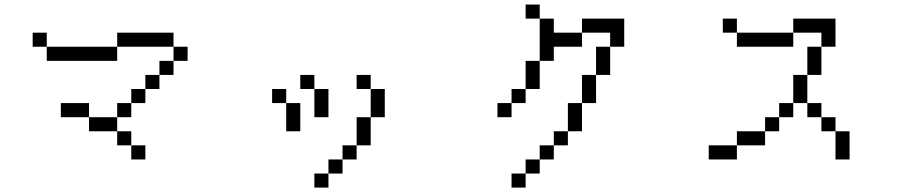

<svg xmlns="http://www.w3.org/2000/svg" viewBox="-20 -770 4040 852"><path d="M625 -62.5V-125H562.5V-62.5ZM812.5 -500V-562.5H750V-500H687.5V-437.5H625V-375H562.5V-312.5H500V-250H375V-187.5H500V-125H562.5V-187.5H500V-250H562.5V-312.5H625V-375H687.5V-437.5H750V-500ZM375 -250V-312.5H250V-250ZM187.5 -562.5V-500H500V-562.5ZM187.5 -562.5V-625H125V-562.5ZM500 -562.5H750V-625H500Z M1437.5 0H1375V62.5H1437.5ZM1437.5 0H1500V-62.5H1437.5ZM1500 -62.5H1562.5V-125H1500ZM1562.5 -125H1625Q1625 -125 1625 -250H1562.5Q1562.5 -250 1562.5 -125ZM1250 -312.5Q1250 -312.5 1250 -187.5H1312.5Q1312.5 -187.5 1312.5 -312.5ZM1625 -250H1687.5Q1687.5 -250 1687.5 -375H1625Q1625 -375 1625 -250ZM1250 -312.5V-375H1187.5V-312.5ZM1375 -375Q1375 -375 1375 -250H1437.5Q1437.5 -250 1437.5 -375ZM1375 -375V-437.5H1312.5V-375ZM1625 -375V-437.5H1562.5V-375Z M2312.5 0H2250V62.5H2312.5ZM2312.5 0H2375V-62.5H2312.5ZM2375 -62.5H2437.5V-125H2375ZM2437.5 -125H2500V-187.5H2437.5ZM2500 -187.5H2562.5Q2562.5 -187.5 2562.5 -312.5H2500Q2500 -312.5 2500 -187.5ZM2250 -312.5H2187.5V-250H2250ZM2250 -312.5H2312.5V-375H2250ZM2562.5 -312.5H2625Q2625 -312.5 2625 -437.5H2562.5Q2562.5 -437.5 2562.5 -312.5ZM2312.5 -375H2375Q2375 -375 2375 -500H2312.5Q2312.5 -500 2312.5 -375ZM2625 -437.5H2687.5Q2687.5 -437.5 2687.5 -562.5H2625Q2625 -562.5 2625 -437.5ZM2375 -500H2437.5V-562.5H2562.5V-625H2437.5V-687.5H2375ZM2687.5 -562.5H2750Q2750 -562.5 2750 -687.5H2562.5V-625H2687.5ZM2375 -687.5V-750H2312.5V-687.5Z M3250 -125H3125V-62.5H3250ZM3250 -125H3375V-187.5H3250ZM3687.5 -187.5Q3687.5 -187.5 3687.5 -62.5H3750Q3750 -62.5 3750 -187.5ZM3375 -187.5H3437.5V-250H3375ZM3687.5 -187.5V-250H3625V-187.5ZM3437.5 -250H3500V-312.5H3437.5ZM3625 -250V-312.5H3562.5V-250ZM3500 -312.5H3562.5Q3562.5 -312.5 3562.5 -437.5H3500Q3500 -437.5 3500 -312.5ZM3562.5 -437.5H3625Q3625 -437.5 3625 -562.5H3562.5Q3562.5 -562.5 3562.5 -437.5ZM3625 -562.5H3687.5Q3687.5 -562.5 3687.5 -687.5H3500V-625H3250V-562.5H3500V-625H3625ZM3250 -625V-687.5H3187.5V-625Z"/></svg>

Font: Unifont
Style: Regular
Weight: 500
Version: Version 13.0.05